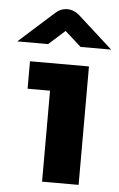

<svg xmlns="http://www.w3.org/2000/svg" viewBox="-89 -763 498 801"><g transform="rotate(5 160.5 -363.0)"><path d="M118 0V-381H24V-496H271V0ZM-36 -574 111 -706Q133 -726 161 -726Q175 -726 188 -720.5Q201 -715 211 -706L357 -574H229L161 -635L93 -574Z"/></g></svg>

Font: Atkinson Hyperlegible
Style: Bold
Weight: 700
Designer: Elliott Scott, Megan Eiswerth, Linus Boman, Theodore Petrosky
Foundry: Braille Institute
Version: Version 1.006; ttfautohint (v1.8.3)